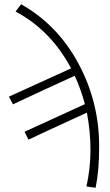

<svg xmlns="http://www.w3.org/2000/svg" viewBox="-20 -704 516 902"><path d="M429.2 178.2 386.2 171.9Q422.9 7.8 388.2 -174.8Q182.1 -80.6 113.8 -47.9L95.2 -85L378.9 -214.8Q360.8 -282.7 331.1 -348.1Q168 -273.9 41 -213.9L22 -250L314 -382.8Q219.7 -561 53.2 -649.9L79.1 -684.1Q251 -586.9 348.6 -405.3Q446.3 -223.6 445.8 -15.1Q446.3 94.2 429.2 178.2Z"/></svg>

Font: SourceSansPro-Light
Style: Regular
Weight: 300
Designer: Paul D. Hunt
Foundry: Adobe Systems Incorporated
Version: Version 2.020;PS 2.0;hotconv 1.0.86;makeotf.lib2.5.63406